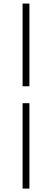

<svg xmlns="http://www.w3.org/2000/svg" viewBox="-20 -863 294 1087"><path d="M146.5 -374.5H107.9V-842.8H146.5ZM107.9 204.6V-278.8H146.5V204.6Z"/></svg>

Font: Ufes Sans Thin
Style: Regular
Weight: 100
Designer: Ricardo Esteves & Thais Bronze
Foundry: ProDesignUfes - Ricardo Esteves, Thais Bronze (This is a derivative work, based on Roboto family, by Christian Robertson
Version: Version 2.0